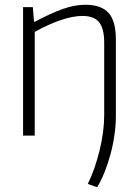

<svg xmlns="http://www.w3.org/2000/svg" viewBox="-20 -570 580 807"><path d="M349 203Q364 173 376.5 137Q389 101 398.5 62.5Q408 24 413 -14Q418 -52 418 -87V-390Q418 -450 396.5 -476.5Q375 -503 327 -503Q248 -503 126 -436V0H77V-540H118L123 -479H127Q197 -516 246 -533Q295 -550 338 -550Q406 -550 436.5 -515.5Q467 -481 467 -405V-81Q467 -44 461 -2Q455 40 444 80Q433 120 418.5 156Q404 192 388 217Z"/></svg>

Font: Encode Sans Narrow
Style: ExtraLight
Weight: 200
Designer: Pablo Impallari, Andres Torresi
Foundry: Pablo Impallari, Andres Torresi
Version: Version 1.000; ttfautohint (v1.00) -l 8 -r 50 -G 200 -x 14 -